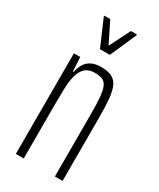

<svg xmlns="http://www.w3.org/2000/svg" viewBox="-185 -782 700 843"><g transform="rotate(30 165.0 -360.0)"><path d="M49 0V-510H81L85 -439H89Q93 -460 103 -478Q113 -496 132.5 -507Q152 -518 185 -518Q218 -518 238.5 -507.5Q259 -497 269 -474Q279 -451 282.5 -413.5Q286 -376 286 -322V0H247V-314Q247 -369 244 -402Q241 -435 233 -452.5Q225 -470 210 -476Q195 -482 172 -482Q141 -482 123.5 -465.5Q106 -449 98.5 -419.5Q91 -390 90 -349.5Q89 -309 89 -263V0ZM139 -583 82 -715V-720H112L164 -615L217 -720H247V-715L189 -583Z"/></g></svg>

Font: Saira UltraCondensed ExtraLight
Style: Regular
Weight: 250
Width: 1
Designer: Hector Gatti with collaboration of the Omnibus-Type team
Foundry: Omnibus-Type
Version: Version 1.101